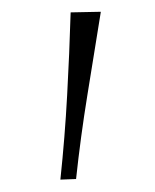

<svg xmlns="http://www.w3.org/2000/svg" viewBox="-20 -130 257 318"><path d="M80 167.5Q87.5 97 91.2 27.8Q95 -41.5 97 -109.5L147 -110.5Q136 -42.5 124.8 27Q113.5 96.5 106 166.5Z"/></svg>

Font: Commissioner Thin
Style: Regular
Weight: 100
Designer: Kostas Bartsokas
Foundry: Kostas Bartsokas
Version: Version 1.001;gftools[0.9.23]